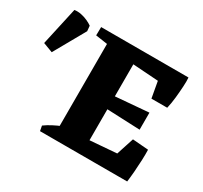

<svg xmlns="http://www.w3.org/2000/svg" viewBox="-331 -862 1113 1053"><g transform="rotate(30 225.5 -335.5)"><path d="M30 0 24 -32Q46 -48 71 -61Q96 -74 123 -85L124 0ZM582 0 429 -16 494 -216 594 -208Q595 -180 593.5 -142.5Q592 -105 589 -67.5Q586 -30 582 0ZM156 -591 34 -609 35 -662H157ZM470 -460 437 -644 588 -662Q590 -641 588 -606Q586 -571 582 -532.5Q578 -494 570 -460ZM109 0V-662H290V0ZM499 -280 259 -290V-368L499 -388ZM574 -554 252 -576 177 -662H588ZM183 0 258 -90 576 -115 581 0ZM-131 -407 -192 -430 -139 -670Q-118 -673 -96 -668.5Q-74 -664 -54.5 -655Q-35 -646 -23 -637L-20 -604Z"/></g></svg>

Font: Eczar
Style: Bold
Weight: 700
Designer: Vaibhav Singh
Foundry: Rosetta Type Foundry
Version: Version 2.000